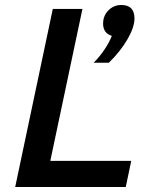

<svg xmlns="http://www.w3.org/2000/svg" viewBox="-20 -751 611 771"><path d="M41 0 192 -715H311L182 -105H507L485 0ZM417 -499H356Q381 -524 400.5 -553.5Q420 -583 429 -607Q394 -618 394 -656Q394 -688 415.5 -709.5Q437 -731 467 -731Q520 -731 520 -677Q520 -642 492 -593.5Q464 -545 417 -499Z"/></svg>

Font: Wix Madefor Text SemiBold
Style: Italic
Weight: 600
Italic angle: -12°
Designer: Dalton Maag Ltd
Foundry: Dalton Maag Ltd
Version: Version 3.100